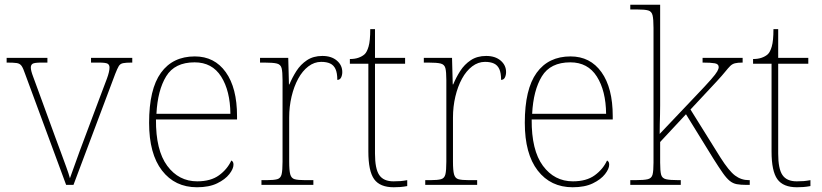

<svg xmlns="http://www.w3.org/2000/svg" viewBox="-20 -780 3466 810"><path d="M86 -468Q78 -492 71 -502Q64 -512 50.5 -514Q37 -516 8 -516V-536H180V-516H156Q125 -516 117.5 -511Q110 -506 110 -495Q110 -482 120 -456Q130 -430 138 -407L214 -199Q225 -170 237 -137Q249 -104 259.5 -75.5Q270 -47 275 -28Q282 -46 297.5 -90.5Q313 -135 340 -206L400 -366Q420 -418 431 -448Q442 -478 442 -495Q442 -506 434.5 -511Q427 -516 396 -516H364V-536H538V-516H536Q511 -516 499 -513.5Q487 -511 481 -501Q475 -491 466 -468L290 0H259Z M811 10Q718 10 663.5 -60.5Q609 -131 609 -262Q609 -404 659 -473Q709 -542 802 -542Q885 -542 932.5 -475.5Q980 -409 980 -290V-276H638Q637 -146 685.5 -80.5Q734 -15 812 -15Q869 -15 904 -40.5Q939 -66 956 -103Q961 -100 963 -96Q965 -92 965 -85Q965 -68 947.5 -45.5Q930 -23 896 -6.5Q862 10 811 10ZM952 -300Q951 -397 913 -457Q875 -517 801 -517Q717 -517 681 -458Q645 -399 640 -300Z M1083 0V-20H1105Q1135 -20 1149.5 -24Q1164 -28 1168 -44.5Q1172 -61 1172 -98V-442Q1172 -477 1168 -492.5Q1164 -508 1148 -512Q1132 -516 1095 -516H1077V-536H1196L1199 -424H1201Q1213 -453 1230.5 -480.5Q1248 -508 1275 -526Q1302 -544 1340 -544Q1378 -544 1401 -524.5Q1424 -505 1424 -476Q1424 -463 1419 -453Q1414 -443 1403 -443Q1403 -472 1395.5 -488.5Q1388 -505 1373 -512Q1358 -519 1335 -519Q1306 -519 1281 -500Q1256 -481 1238 -448Q1220 -415 1210 -372.5Q1200 -330 1200 -284V-98Q1200 -61 1204.5 -44.5Q1209 -28 1223 -24Q1237 -20 1267 -20H1302V0Z M1641 10Q1583 10 1558.5 -24Q1534 -58 1534 -141V-511H1456V-531Q1477 -531 1492.5 -536.5Q1508 -542 1518 -551Q1528 -560 1535 -584Q1542 -608 1542 -657H1562V-536H1689V-511H1562V-132Q1562 -68 1580 -41.5Q1598 -15 1640 -15Q1657 -15 1669.5 -16Q1682 -17 1698 -20V5Q1682 8 1668.5 9Q1655 10 1641 10Z M1774 0V-20H1796Q1826 -20 1840.5 -24Q1855 -28 1859 -44.5Q1863 -61 1863 -98V-442Q1863 -477 1859 -492.5Q1855 -508 1839 -512Q1823 -516 1786 -516H1768V-536H1887L1890 -424H1892Q1904 -453 1921.5 -480.5Q1939 -508 1966 -526Q1993 -544 2031 -544Q2069 -544 2092 -524.5Q2115 -505 2115 -476Q2115 -463 2110 -453Q2105 -443 2094 -443Q2094 -472 2086.5 -488.5Q2079 -505 2064 -512Q2049 -519 2026 -519Q1997 -519 1972 -500Q1947 -481 1929 -448Q1911 -415 1901 -372.5Q1891 -330 1891 -284V-98Q1891 -61 1895.5 -44.5Q1900 -28 1914 -24Q1928 -20 1958 -20H1993V0Z M2396 10Q2303 10 2248.5 -60.5Q2194 -131 2194 -262Q2194 -404 2244 -473Q2294 -542 2387 -542Q2470 -542 2517.5 -475.5Q2565 -409 2565 -290V-276H2223Q2222 -146 2270.5 -80.5Q2319 -15 2397 -15Q2454 -15 2489 -40.5Q2524 -66 2541 -103Q2546 -100 2548 -96Q2550 -92 2550 -85Q2550 -68 2532.5 -45.5Q2515 -23 2481 -6.5Q2447 10 2396 10ZM2537 -300Q2536 -397 2498 -457Q2460 -517 2386 -517Q2302 -517 2266 -458Q2230 -399 2225 -300Z M2639 0V-20H2660Q2697 -20 2713 -24Q2729 -28 2733 -43.5Q2737 -59 2737 -94V-662Q2737 -699 2733 -715.5Q2729 -732 2714.5 -736Q2700 -740 2670 -740H2639V-760H2765V-374Q2765 -355 2765 -335.5Q2765 -316 2764.5 -296.5Q2764 -277 2763.5 -256.5Q2763 -236 2763 -215L2913 -373Q2958 -420 2979 -444Q3000 -468 3006 -479Q3012 -490 3012 -497Q3012 -510 2995.5 -513Q2979 -516 2944 -516V-536H3113V-516Q3092 -516 3080.5 -513Q3069 -510 3060.5 -501.5Q3052 -493 3039.5 -477.5Q3027 -462 3004 -437L2893 -318L3019 -116Q3055 -59 3081 -39.5Q3107 -20 3139 -20H3143V0H3129Q3105 0 3088.5 -3Q3072 -6 3058.5 -17Q3045 -28 3029.5 -50Q3014 -72 2990 -110L2874 -298L2765 -181V-94Q2765 -59 2769 -43.5Q2773 -28 2789.5 -24Q2806 -20 2842 -20H2852V0Z M3342 10Q3284 10 3259.5 -24Q3235 -58 3235 -141V-511H3157V-531Q3178 -531 3193.5 -536.5Q3209 -542 3219 -551Q3229 -560 3236 -584Q3243 -608 3243 -657H3263V-536H3390V-511H3263V-132Q3263 -68 3281 -41.5Q3299 -15 3341 -15Q3358 -15 3370.5 -16Q3383 -17 3399 -20V5Q3383 8 3369.5 9Q3356 10 3342 10Z"/></svg>

Font: Noto Serif Ethiopic Thin
Style: Regular
Weight: 250
Version: Version 2.102